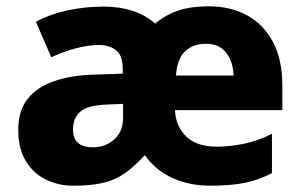

<svg xmlns="http://www.w3.org/2000/svg" viewBox="-20 -580 961 610"><path d="M643 -560Q712 -560 764.5 -531.5Q817 -503 847 -447Q877 -391 877 -308V-230H536Q538 -179 571.5 -146.5Q605 -114 669 -114Q709 -114 754 -123Q799 -132 844 -155V-30Q804 -9 759.5 0.5Q715 10 648 10Q584 10 530 -13.5Q476 -37 440 -87Q408 -52 378 -30.5Q348 -9 309.5 0.5Q271 10 213 10Q166 10 126.5 -9Q87 -28 62.5 -67.5Q38 -107 38 -167Q38 -228 67.5 -265.5Q97 -303 151.5 -322Q206 -341 281 -343L370 -346V-360Q370 -405 348 -421Q326 -437 295 -437Q261 -437 221 -426.5Q181 -416 143 -398L94 -511Q139 -535 194.5 -547Q250 -559 309 -559Q359 -559 400 -546Q441 -533 473 -505Q506 -533 546.5 -546.5Q587 -560 643 -560ZM323 -248Q259 -246 235.5 -225.5Q212 -205 212 -169Q212 -138 229 -125Q246 -112 275 -112Q315 -112 343 -137Q371 -162 371 -206V-250ZM634 -441Q594 -441 568.5 -417.5Q543 -394 539 -340H722Q721 -383 699 -412Q677 -441 634 -441Z"/></svg>

Font: Noto Sans Syriac Eastern ExtraBold
Style: Regular
Weight: 800
Designer: Patrick Giasson and the Monotype Design Team
Foundry: Monotype Imaging Inc.
Version: Version 3.001